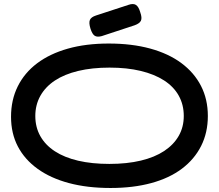

<svg xmlns="http://www.w3.org/2000/svg" viewBox="-20 -918 1091 957"><path d="M531 19Q415 19 323.5 -5.5Q232 -30 167.5 -76.5Q103 -123 69 -188Q35 -253 35 -336Q35 -420 68.5 -487.5Q102 -555 165 -602.5Q228 -650 318 -675.5Q408 -701 522 -701Q637 -701 728.5 -676Q820 -651 884 -603.5Q948 -556 982 -489.5Q1016 -423 1016 -340Q1016 -257 982.5 -190.5Q949 -124 886.5 -77Q824 -30 734 -5.5Q644 19 531 19ZM525 -101Q613 -101 682 -117.5Q751 -134 798.5 -165.5Q846 -197 871 -241Q896 -285 896 -340Q896 -396 871 -441Q846 -486 798 -517Q750 -548 681.5 -564.5Q613 -581 526 -581Q439 -581 370 -564.5Q301 -548 253.5 -516.5Q206 -485 181 -440Q156 -395 156 -340Q156 -284 181 -239.5Q206 -195 253.5 -164Q301 -133 369.5 -117Q438 -101 525 -101ZM487 -738Q465 -732 452.5 -739.5Q440 -747 431 -775Q422 -804 428 -818.5Q434 -833 459 -841L621 -894Q644 -902 657.5 -893.5Q671 -885 679 -857Q689 -829 682.5 -815Q676 -801 651 -792Z"/></svg>

Font: Fredoka Expanded Medium
Style: Regular
Weight: 500
Width: 7
Designer: Ben Nathan
Foundry: Milena B. Brandão, Ben Nathan
Version: Version 2.001